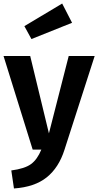

<svg xmlns="http://www.w3.org/2000/svg" viewBox="-22 -847 556 1087"><path d="M343 1Q311 102 242.5 157Q174 212 57 220L42 118Q118 108 153.5 82Q189 56 212 0H163L-2 -530H149L255 -92L367 -530H514ZM386 -718 156 -626 116 -699 330 -827Z"/></svg>

Font: Wolseley Sans SemiBold
Style: Regular
Weight: 600
Designer: Carrois Corporate & Edenspiekermann AG
Foundry: Carrois Corporate GbR & Edenspiekermann AG
Version: Version 4.202